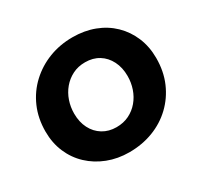

<svg xmlns="http://www.w3.org/2000/svg" viewBox="-154 -893 1116 1085"><g transform="rotate(-30 403.5 -350.0)"><path d="M396 12Q321 12 256.5 -13Q192 -38 144 -83Q96 -128 69.5 -190Q43 -252 43 -326Q43 -412 74 -483Q105 -554 160.5 -605.5Q216 -657 287.5 -684.5Q359 -712 441 -712Q518 -712 582.5 -687.5Q647 -663 694 -617.5Q741 -572 767 -510Q793 -448 793 -374Q793 -287 762.5 -216.5Q732 -146 678 -94.5Q624 -43 552 -15.5Q480 12 396 12ZM404 -147Q450 -147 486.5 -165Q523 -183 549 -214Q575 -245 588.5 -284.5Q602 -324 602 -367Q602 -422 580.5 -464.5Q559 -507 521 -530.5Q483 -554 432 -554Q386 -554 349.5 -535.5Q313 -517 287 -486Q261 -455 247.5 -415.5Q234 -376 234 -333Q234 -278 255.5 -236Q277 -194 315.5 -170.5Q354 -147 404 -147Z"/></g></svg>

Font: MuseoModerno ExtraBold
Style: Italic
Weight: 800
Italic angle: -9°
Designer: Pablo Cosgaya, Héctor Gatti, Marcela Romero, and the Authors of The MuseoModerno Project.
Foundry: Omnibus-Type Team
Version: Version 1.003